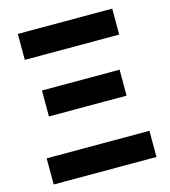

<svg xmlns="http://www.w3.org/2000/svg" viewBox="-107 -800 785 886"><g transform="rotate(-15 285.5 -357.0)"><path d="M60 -590V-714H511V-590ZM100 -309V-433H471V-309ZM40 0V-125H531V0Z"/></g></svg>

Font: Noto Sans
Style: Bold
Weight: 700
Designer: Monotype Design Team
Foundry: Monotype Imaging Inc.
Version: Version 2.000;GOOG;noto-source:20170915:90ef993387c0; ttfaut